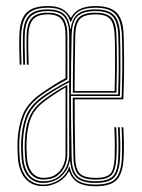

<svg xmlns="http://www.w3.org/2000/svg" viewBox="-20 -626 483 651"><path d="M125.5 5.2Q100 5.2 81.5 -6.8Q63 -18.8 52.5 -41.1Q42 -63.5 40.5 -93.8Q39.5 -111.2 39.2 -123.2Q39 -135.2 39.5 -147.8Q41.5 -196.2 56.8 -235.9Q72 -275.5 118 -308.2Q136.8 -321.5 158.6 -335.4Q180.5 -349.2 202.2 -361V-505Q202.2 -544 188.6 -560.6Q175 -577.2 142.2 -577.2Q107.2 -577.2 92.4 -560.4Q77.5 -543.5 76.2 -506.8Q75.5 -485.5 75.9 -460.6Q76.2 -435.8 77.2 -406.8H71Q70.2 -435.8 69.9 -462.1Q69.5 -488.5 70.2 -506.8Q71.5 -546.2 87.6 -564.6Q103.8 -583 142.2 -583Q178.2 -583 193.4 -564.9Q208.5 -546.8 208.5 -505.2V-357.2Q185.5 -345 162.9 -331Q140.2 -317 120.5 -303Q77.5 -272.2 62.5 -234.4Q47.5 -196.5 45.5 -147.5Q45 -133 45.2 -123.6Q45.5 -114.2 46.5 -94.2Q48.2 -64.5 58.1 -43.5Q68 -22.5 85.2 -11.4Q102.5 -0.2 126 -0.2Q156.5 -0.2 181.4 -17.1Q206.2 -34 214.2 -60.2H216.5Q222.8 -27.5 243.4 -13.9Q264 -0.2 304 -0.2Q353.5 -0.2 372.4 -21.1Q391.2 -42 393.2 -92Q393.8 -107.2 393.9 -122.2Q394 -137.2 393.6 -154.8Q393.2 -172.2 392.2 -194.5H398.2Q400 -158.8 400.1 -135.9Q400.2 -113 399.2 -91.8Q396.8 -39 376.4 -16.8Q356 5.5 304 5.5Q266.2 5.5 245.2 -6.5Q224.2 -18.5 215.2 -44.5H213.2Q201.8 -22 177.2 -8.4Q152.8 5.2 125.5 5.2ZM304 -5.8Q260.8 -5.8 241.1 -22.2Q221.5 -38.8 218 -78.8H216Q211.2 -49.5 186.9 -27.6Q162.5 -5.8 126 -5.8Q93.2 -5.8 74.1 -29Q55 -52.2 52.8 -94.8Q51.8 -112.2 51.5 -123.8Q51.2 -135.2 51.8 -147Q53.8 -194.5 67.8 -231.4Q81.8 -268.2 124 -298.8Q137.8 -308.5 153.8 -318.4Q169.8 -328.2 185.6 -337.2Q201.5 -346.2 214.5 -353V-505Q214.5 -549.8 198 -569.1Q181.5 -588.5 142.2 -588.5Q101.8 -588.5 83.5 -569.6Q65.2 -550.8 64 -507Q63.2 -484.5 63.8 -458.9Q64.2 -433.2 65 -406.8H58.8Q58 -433.2 57.6 -459.8Q57.2 -486.2 58 -507.2Q59.2 -553.5 78.8 -573.9Q98.2 -594.2 142.2 -594.2Q178.5 -594.2 196.4 -578.8Q214.2 -563.2 217.8 -528.5H219.8Q224.8 -564 244.5 -579.1Q264.2 -594.2 304 -594.2Q348.2 -594.2 367 -574.1Q385.8 -554 387 -507.2Q387.5 -491.5 388 -462.5Q388.5 -433.5 388.4 -392.9Q388.2 -352.2 386.5 -300.5H220.5Q220.5 -254.8 221.2 -199.2Q222 -143.8 223 -92.5Q223.8 -47.2 241.8 -29.4Q259.8 -11.5 304 -11.5Q346.2 -11.5 362.8 -28.8Q379.2 -46 381 -92.5Q381.5 -106.8 381.6 -121.8Q381.8 -136.8 381.4 -154.5Q381 -172.2 380 -194.5H386Q387.5 -163.5 387.9 -140Q388.2 -116.5 387 -92.2Q384.8 -44 367.5 -24.9Q350.2 -5.8 304 -5.8ZM127 -11.5Q158.2 -11.5 177.4 -26.1Q196.5 -40.8 205.5 -61.6Q214.5 -82.5 214.5 -101.2V-347Q194.8 -337 170.2 -322.2Q145.8 -307.5 127 -293.8Q89 -266.2 74.5 -231.5Q60 -196.8 57.8 -146.5Q57.2 -133 57.5 -123.8Q57.8 -114.5 58.8 -95Q61 -56.5 78.2 -34Q95.5 -11.5 127 -11.5ZM127.5 -17.2Q99.8 -17.2 83.2 -37.4Q66.8 -57.5 64.8 -95.5Q63.8 -113.2 63.6 -123.2Q63.5 -133.2 64 -146.5Q66 -197.2 80.5 -230.4Q95 -263.5 130.5 -289.2Q147.2 -301.5 168.1 -314.9Q189 -328.2 208.2 -338.2V-101Q208.2 -82.8 200.2 -63.2Q192.2 -43.8 174.4 -30.5Q156.5 -17.2 127.5 -17.2ZM128 -23Q154.2 -23 170.6 -35.1Q187 -47.2 194.6 -65.2Q202.2 -83.2 202.2 -100.8V-329.5Q187 -320.8 168.8 -309Q150.5 -297.2 133.2 -284.2Q98.8 -259 85.4 -227.1Q72 -195.2 70 -146.2Q69.5 -132 69.8 -124Q70 -116 71 -95.5Q73 -61.2 87.8 -42.1Q102.5 -23 128 -23ZM304 -17Q263.5 -17 246.8 -33.1Q230 -49.2 229 -92.8Q228.2 -119.2 227.8 -153.9Q227.2 -188.5 227 -225.2Q226.8 -262 226.8 -294.8H392.5Q394.2 -349 394.6 -390.5Q395 -432 394.5 -461.2Q394 -490.5 393.2 -507.5Q391 -555.2 371.8 -577.5Q352.5 -599.8 304 -599.8Q269.2 -599.8 249.4 -588.6Q229.5 -577.5 220.5 -552H218.5Q210.5 -577.8 192.4 -588.8Q174.2 -599.8 142.2 -599.8Q94.2 -599.8 73.9 -577.8Q53.5 -555.8 51.8 -507.5Q51 -484.5 51.5 -458.8Q52 -433 52.8 -406.8H46.8Q45.8 -432.8 45.4 -459.4Q45 -486 45.8 -507.8Q47.2 -560 69.8 -582.8Q92.2 -605.5 142.2 -605.5Q172 -605.5 190.1 -596Q208.2 -586.5 219 -566.5H221Q233 -587 252.9 -596.2Q272.8 -605.5 304 -605.5Q353.5 -605.5 375.6 -582.8Q397.8 -560 399.2 -507.8Q399.8 -493.8 400.1 -472.8Q400.5 -451.8 400.8 -424Q401 -396.2 400.4 -362.5Q399.8 -328.8 398.2 -289.2H233Q233 -245 233.6 -190.5Q234.2 -136 235 -93Q236 -51.2 251.5 -37Q267 -22.8 304 -22.8Q341.8 -22.8 354.5 -37.4Q367.2 -52 368.8 -92.8Q369.5 -115.5 369.4 -138.1Q369.2 -160.8 367.8 -194.5H374Q375.8 -158 375.8 -135.1Q375.8 -112.2 374.8 -92.5Q372.8 -49.8 358.8 -33.4Q344.8 -17 304 -17ZM220.5 -306H380.5Q382.2 -358 382.5 -396.4Q382.8 -434.8 382.2 -462Q381.8 -489.2 381 -507Q379 -550.8 362.5 -569.6Q346 -588.5 304 -588.5Q261.5 -588.5 242.8 -570.8Q224 -553 223 -506.5Q221.8 -464.8 221.2 -410.8Q220.8 -356.8 220.5 -306ZM374.8 -311.8H227Q227 -337.8 227.2 -369.5Q227.5 -401.2 228 -436.1Q228.5 -471 229 -506.2Q230 -549.8 246.9 -566.4Q263.8 -583 304 -583Q341.8 -583 357.8 -566.4Q373.8 -549.8 374.8 -507Q375.2 -492.5 375.9 -466.9Q376.5 -441.2 376.4 -403.1Q376.2 -365 374.8 -311.8ZM233 -317.2H368.5Q370 -367.2 370.2 -403.2Q370.5 -439.2 370 -464.4Q369.5 -489.5 368.8 -506.5Q367 -545.2 353.6 -561.2Q340.2 -577.2 304 -577.2Q265.5 -577.2 250.9 -561.5Q236.2 -545.8 235.2 -506Q234.2 -457.2 233.6 -412Q233 -366.8 233 -317.2Z"/></svg>

Font: Big Shoulders Inline Display Thin ExtraLight
Style: Regular
Weight: 250
Version: Version 2.002